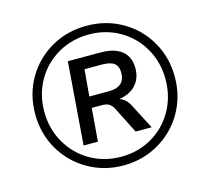

<svg xmlns="http://www.w3.org/2000/svg" viewBox="-104 -836 1031 959"><g transform="rotate(-15 411.5 -356.0)"><path d="M782 -357Q782 -256 734.5 -173.5Q687 -91 604 -43Q521 5 421 5Q321 5 238 -43Q155 -91 107.5 -173.5Q60 -256 60 -357Q60 -458 107.5 -540Q155 -622 237.5 -669.5Q320 -717 421 -717Q522 -717 604.5 -669.5Q687 -622 734.5 -539.5Q782 -457 782 -357ZM734 -357Q734 -445 693 -517Q652 -589 580.5 -630.5Q509 -672 421 -672Q333 -672 261 -630.5Q189 -589 148 -517Q107 -445 107 -357Q107 -268 148.5 -195.5Q190 -123 261.5 -81.5Q333 -40 421 -40Q509 -40 580.5 -81.5Q652 -123 693 -195.5Q734 -268 734 -357ZM537 -274 605 -143H522L453 -280Q442 -299 429 -306.5Q416 -314 393 -314H341L327 -143H253L286 -570H455Q527 -570 565 -539Q603 -508 603 -449Q603 -397 572 -363Q541 -329 485 -321Q518 -311 537 -274ZM445 -372Q529 -372 529 -446Q529 -480 509 -495Q489 -510 444 -510H356L344 -372Z"/></g></svg>

Font: Muli
Style: Italic
Weight: 400
Italic angle: -4.541°
Designer: Vernon Adams
Foundry: Vernon Adams
Version: Version 2.001